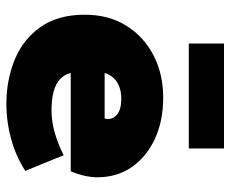

<svg xmlns="http://www.w3.org/2000/svg" viewBox="-80 -630 720 600"><g transform="rotate(90 280.0 -330.0)"><path d="M304 10Q230 10 166.5 -16Q103 -42 64.5 -96.5Q26 -151 26 -235Q26 -310 60.5 -365Q95 -420 153.5 -450Q212 -480 285 -480Q358 -480 414 -454Q470 -428 502 -382Q534 -336 534 -274Q534 -254 528.5 -231Q523 -208 515 -191H208Q213 -171 227.5 -157.5Q242 -144 266.5 -137.5Q291 -131 324 -131Q362 -131 398 -142Q434 -153 465 -169L514 -49Q469 -20 415 -5Q361 10 304 10ZM208 -297H350Q351 -300 351.5 -302.5Q352 -305 352 -307Q352 -319 345 -328.5Q338 -338 324.5 -343.5Q311 -349 289 -349Q266 -349 249 -342Q232 -335 222 -323Q212 -311 208 -297ZM116 -560V-670H444V-560Z"/></g></svg>

Font: Gantari Black
Style: Regular
Weight: 900
Version: Version 1.000